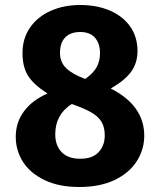

<svg xmlns="http://www.w3.org/2000/svg" viewBox="-20 -731 640 768"><path d="M423 -377Q557 -309 557 -188Q557 -133 527 -86Q497 -39 438.5 -11Q380 17 297 17Q216 17 158.5 -10.5Q101 -38 72 -83.5Q43 -129 43 -184Q43 -242 76.5 -286.5Q110 -331 170 -357Q115 -392 92.5 -427.5Q70 -463 70 -519Q70 -577 100 -620.5Q130 -664 182.5 -687.5Q235 -711 301 -711Q368 -711 420 -688.5Q472 -666 501 -624.5Q530 -583 530 -527Q530 -479 504.5 -444Q479 -409 423 -377ZM321 -415Q354 -439 367 -463Q380 -487 380 -518Q380 -557 360 -580Q340 -603 301 -603Q262 -603 241 -581.5Q220 -560 220 -519Q220 -483 244 -459Q268 -435 321 -415ZM267 -315Q201 -273 201 -194Q201 -149 226.5 -122.5Q252 -96 301 -96Q350 -96 374.5 -122.5Q399 -149 399 -189Q399 -223 385.5 -244.5Q372 -266 345 -281.5Q318 -297 267 -315Z"/></svg>

Font: Fira Mono
Style: Bold
Weight: 700
Monospace: yes
Designer: Carrois Corporate & Edenspiekermann AG
Foundry: Carrois Corporate GbR & Edenspiekermann AG
Version: Version 3.206